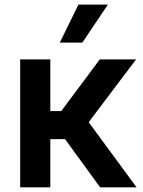

<svg xmlns="http://www.w3.org/2000/svg" viewBox="-20 -799 609 819"><path d="M66.1 0V-545.5H194.6V-325.3H241.5L405.5 -545.5H560.4L358.3 -277.7L562.5 0H407L257.5 -205.6H194.6V0ZM235.1 -617.2 314.6 -779.5H440.3L331.3 -617.2Z"/></svg>

Font: Inter Zeller Semi Bold
Style: Regular
Weight: 600
Designer: Rasmus Andersson; Joe Bland
Foundry: zeller
Version: Version 3.015;git-dec3a8cb1